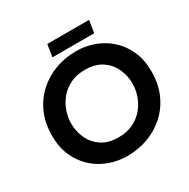

<svg xmlns="http://www.w3.org/2000/svg" viewBox="-187 -1011 1175 1194"><g transform="rotate(-30 400.5 -414.5)"><path d="M393 12Q326 12 264 -10.5Q202 -33 153.5 -77Q105 -121 76.5 -184.5Q48 -248 48 -330Q48 -421 79.5 -492Q111 -563 166 -612.5Q221 -662 291 -687.5Q361 -713 439 -713Q506 -713 568 -690.5Q630 -668 678.5 -624Q727 -580 755.5 -516.5Q784 -453 784 -371Q784 -280 752.5 -209Q721 -138 666 -88.5Q611 -39 541 -13.5Q471 12 393 12ZM403 -116Q462 -116 507 -137.5Q552 -159 582.5 -195Q613 -231 628.5 -275Q644 -319 644 -365Q644 -421 620.5 -471.5Q597 -522 549.5 -553.5Q502 -585 429 -585Q370 -585 325 -563.5Q280 -542 250 -506Q220 -470 204.5 -426Q189 -382 189 -336Q189 -280 212.5 -229.5Q236 -179 283.5 -147.5Q331 -116 403 -116ZM294 -753 308 -841H608L594 -753Z"/></g></svg>

Font: MuseoModerno SemiBold
Style: Italic
Weight: 600
Italic angle: -9°
Designer: Pablo Cosgaya, Héctor Gatti, Marcela Romero, and the Authors of The MuseoModerno Project.
Foundry: Omnibus-Type Team
Version: Version 1.003